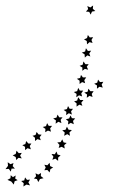

<svg xmlns="http://www.w3.org/2000/svg" viewBox="-289 -402 441 697"><path d="M57 -362 45 -360 40 -349 35 -359 23 -360 31 -369 28 -380 39 -375 49 -382 48 -370ZM86 -105 80 -95 84 -84 72 -87 63 -80V-92L53 -98L64 -102L67 -113L74 -104ZM51 -71 44 -61 47 -50 36 -54 26 -47 27 -59 17 -66 29 -69 32 -80 39 -71ZM14 -39 6 -29 10 -18 -1 -22 -11 -15V-27L-20 -34L-9 -37L-5 -49L2 -39ZM-24 -7 -31 2 -28 14 -39 9 -49 16 -48 4 -58 -3 -46 -6 -42 -17 -36 -7ZM-62 24 -69 33 -66 45 -77 40 -87 47 -86 35 -96 28 -84 25 -80 14 -74 24ZM-100 55 -107 64 -104 76 -115 72 -125 78 -124 66 -134 59 -122 56 -118 45 -112 55ZM-138 87 -145 96 -141 107 -153 103 -162 110V98L-171 91L-160 88L-156 77L-149 86ZM-175 119 -181 128 -177 140 -189 136 -198 143V131L-208 125L-197 121L-194 110L-186 119ZM-210 153 -216 163 -210 173 -222 171 -230 179 -232 168 -243 162 -232 157 -229 145 -221 154ZM-240 190 -243 201 -235 210H-247L-250 221L-257 211L-269 212L-260 200L-261 187L-251 194ZM-250 234 -242 241 -232 235 -234 246 -225 252 -236 256 -239 268 -248 257 -262 251 -251 245ZM-212 255 -201 253 -198 242 -191 251 -180 250 -186 260 -180 271 -193 268 -204 275 -203 263ZM-166 246 -158 238 -160 227 -150 232 -140 226 -141 237 -131 245 -144 248 -150 259 -155 248ZM-128 216 -123 206 -128 196 -117 198 -109 189 -107 201 -96 206 -106 212 -109 224 -117 215ZM-99 178 -95 167 -102 157 -90 158 -84 148 -80 159 -69 162 -78 170V182L-88 174ZM-76 135 -73 124 -81 115 -69 114 -63 104 -58 115 -47 117 -56 125 -54 137 -65 131ZM-56 91 -54 79 -63 71 -51 69 -46 58 -40 69 -28 70 -37 79 -35 91 -45 85ZM-42 50 -41 38 -50 31 -38 28 -33 17 -28 27 -16 28 -24 37 -21 49 -32 44ZM-12 -49 -11 -61 -21 -68 -9 -71 -5 -83 1 -73H13L6 -63L9 -52L-2 -56ZM0 -97V-109L-10 -116L2 -119L5 -130L12 -121H24L17 -111L20 -100L9 -104ZM10 -145V-157L0 -163L11 -167L14 -179L21 -169H33L26 -160L31 -149L19 -152ZM19 -193 18 -205 8 -211 20 -215 23 -227 30 -217 42 -218 35 -208 39 -197 28 -201ZM27 -241 26 -253 16 -259 27 -264 30 -275 37 -266 49 -267 43 -257 47 -246 36 -249Z"/></svg>

Font: Santa christmas start
Style: Regular
Weight: 400
Designer: MUHAMMAD YONI
Version: Version 001.000